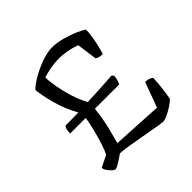

<svg xmlns="http://www.w3.org/2000/svg" viewBox="-154 -712 846 846"><g transform="rotate(-45 269.5 -289.0)"><path d="M102 0Q96 0 87 -8.5Q78 -17 70.5 -28Q63 -39 63 -48L117 -74Q126 -90 136 -120.5Q146 -151 155 -186.5Q164 -222 169 -253H72Q72 -272 75.5 -281Q79 -290 82 -292Q100 -292 122 -292.5Q144 -293 163 -293Q133 -346 117.5 -403.5Q102 -461 99 -497Q115 -514 148 -533Q181 -552 218 -565Q255 -578 283 -578Q312 -578 345.5 -569Q379 -560 406.5 -548Q434 -536 445 -527Q445 -507 440.5 -481Q436 -455 430.5 -432.5Q425 -410 421 -399Q395 -399 385 -409L372 -503Q345 -513 319 -517.5Q293 -522 272 -522Q241 -522 209.5 -515.5Q178 -509 169 -505Q169 -482 175.5 -445Q182 -408 194.5 -368Q207 -328 225 -296Q266 -298 306.5 -300Q347 -302 380 -305L389 -296Q387 -269 377 -253H226Q219 -193 208.5 -150.5Q198 -108 189 -76L423 -63L466 -180Q479 -180 488.5 -176.5Q498 -173 504 -168Q503 -140 499 -105.5Q495 -71 490 -49Q479 -39 461.5 -27.5Q444 -16 426.5 -8Q409 0 399 0Q389 0 357.5 -5.5Q326 -11 287.5 -18Q249 -25 215 -30.5Q181 -36 165 -36Q158 -31 145 -22.5Q132 -14 120 -7Q108 0 102 0Z"/></g></svg>

Font: Texturina ExtraLight
Style: Regular
Weight: 200
Designer: Guillermo Torres Carreño
Foundry: Omnibus-Type
Version: Version 1.002; ttfautohint (v1.8.3)